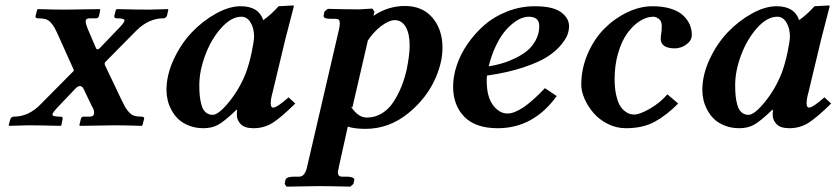

<svg xmlns="http://www.w3.org/2000/svg" viewBox="-20 -467 3111 714"><path d="M199.2 -73.2Q174.8 -47.4 174.8 -41Q174.8 -33.2 203.1 -33.2H207Q214.4 -31.7 212.9 -24.9L208 -1L204.1 1Q129.9 -1 83 -1L15.1 1L12.2 -1L18.1 -22.9Q19 -26.9 22.5 -30Q25.9 -33.2 30.8 -33.2Q86.9 -33.2 130.9 -79.1L251 -200.2Q255.9 -204.1 253.9 -208L196.8 -335Q187.5 -355.5 182.1 -365Q176.8 -374.5 168.2 -383.8Q159.7 -393.1 148.7 -396Q137.7 -398.9 121.1 -398.9Q117.2 -398.9 114.3 -400.9Q111.3 -402.8 111.8 -405.8L118.2 -431.2L122.1 -433.1Q183.1 -431.2 222.2 -431.2L350.1 -433.1L353 -431.2L348.1 -407.2Q345.7 -398.9 336.9 -398.9H314Q300.3 -398.9 298.8 -390.1Q297.4 -381.8 306.2 -359.9L336.9 -288.1Q340.3 -279.3 350.1 -287.1L418.9 -358.9Q442.9 -382.8 442.9 -391.1Q442.9 -398.9 416 -398.9H412.1Q404.8 -400.4 404.8 -407.2L411.1 -431.2L416 -433.1Q488.8 -431.2 536.1 -431.2L604 -433.1L606 -431.2L601.1 -409.2Q600.1 -405.3 596.4 -402.1Q592.8 -398.9 587.9 -398.9Q532.7 -398.9 486.8 -353L373 -237.8Q367.2 -231.9 370.1 -225.1L430.2 -99.1Q440.4 -77.6 445.3 -69.1Q450.2 -60.5 459.5 -50Q468.8 -39.6 479.5 -36.4Q490.2 -33.2 506.8 -33.2Q511.7 -33.2 514.4 -31Q517.1 -28.8 516.1 -25.9L509.8 -1L506.8 1Q445.8 -1 405.8 -1L278.8 1L274.9 -1L280.8 -24.9Q282.7 -33.2 291 -33.2H313Q327.1 -33.2 329.1 -42Q333 -54.7 321.8 -71.8L291 -136.2Q285.6 -147 276.9 -147Q268.6 -147 257.8 -134.8Z M894 -194.8Q907.2 -230.5 916 -272.9Q924.8 -315.4 924.8 -331.1Q924.8 -361.8 911.9 -383.3Q898.9 -404.8 877.9 -404.8Q839.8 -404.8 802.5 -362.8Q765.1 -320.8 743.2 -261.7Q721.2 -202.6 721.2 -150.9Q721.2 -127.4 722.9 -110.4Q724.6 -93.3 729.5 -75.9Q734.4 -58.6 744.9 -49.3Q755.4 -40 771 -40Q792.5 -40 831.3 -87.4Q870.1 -134.8 894 -194.8ZM860.8 -39.1Q860.8 -51.8 861.8 -58.1L859.9 -59.1Q814.5 -15.6 791 -2.9Q767.6 9.8 736.8 9.8Q707 9.8 682.9 0.2Q658.7 -9.3 643.3 -23.9Q627.9 -38.6 617.7 -57.9Q607.4 -77.1 603.3 -95.7Q599.1 -114.3 599.1 -131.8Q599.1 -188.5 626.2 -246.6Q653.3 -304.7 693.8 -347.2Q734.4 -389.6 783.4 -416.7Q832.5 -443.8 875 -443.8Q941.9 -443.8 959 -392.1Q988.3 -412.6 1016.1 -443.8L1070.8 -446.8Q1072.8 -446.8 1072.8 -443.8L1041 -320.8L994.1 -125Q986.8 -99.1 986.8 -83Q986.8 -66.9 996.1 -66.9Q1009.8 -66.9 1053.2 -105L1078.1 -82Q1022.9 -27.8 991.9 -9Q960.9 9.8 922.9 9.8Q889.2 9.8 875 -5.6Q860.8 -21 860.8 -39.1Z M1347.7 -314.9 1290.5 -67.9 1285.6 -69.8Q1312 -29.8 1343.8 -29.8Q1375 -29.8 1400.6 -45.7Q1426.3 -61.5 1443.8 -88.9Q1461.4 -116.2 1473.1 -145.8Q1484.9 -175.3 1492.7 -210Q1503.4 -263.7 1503.4 -296.9Q1503.4 -342.8 1488.5 -367.4Q1473.6 -392.1 1447.8 -392.1Q1427.2 -392.1 1398.2 -370.6Q1369.1 -349.1 1345.7 -313ZM1372.6 -423.8 1368.7 -408.2Q1423.3 -444.8 1485.4 -444.8Q1551.3 -444.8 1588.4 -400.9Q1625.5 -356.9 1625.5 -290Q1625.5 -263.7 1619.6 -236.8Q1593.3 -124 1499.5 -46.9Q1427.2 12.2 1339.4 12.2Q1298.8 12.2 1273.4 3.9L1240.7 150.9Q1236.3 171.9 1236.3 172.9Q1236.3 189.9 1251.5 189.9H1270.5Q1282.7 189.9 1290.8 193.4Q1298.8 196.8 1297.4 202.1L1294.4 216.8L1282.7 227.1Q1201.7 225.1 1163.6 225.1L1045.4 227.1L1038.6 216.8L1041.5 202.1Q1044.9 189.9 1074.7 189.9H1092.8Q1114.7 189.9 1122.6 150.9L1240.7 -357.9Q1243.7 -372.1 1243.7 -379.9Q1243.7 -389.2 1240.2 -393.1Q1236.8 -397 1228.5 -397H1209.5Q1180.7 -397 1183.6 -410.2L1186.5 -423.8L1198.7 -434.1Q1278.3 -432.1 1314.5 -432.1L1364.7 -435.1Z M1985.4 -370.1Q1985.4 -404.8 1946.3 -404.8Q1933.6 -404.8 1918.9 -399.2Q1904.3 -393.6 1887 -379.9Q1869.6 -366.2 1853.5 -345.7Q1837.4 -325.2 1822.3 -292.7Q1807.1 -260.3 1797.4 -220.2Q1821.8 -224.1 1845.5 -231Q1869.1 -237.8 1895.3 -250.2Q1921.4 -262.7 1940.7 -278.6Q1960 -294.4 1972.7 -318.4Q1985.4 -342.3 1985.4 -370.1ZM2096.2 -369.1Q2096.2 -355.5 2090.8 -339.4Q2085.4 -323.2 2066.2 -299.8Q2046.9 -276.4 2015.6 -256.1Q1984.4 -235.8 1926 -216.3Q1867.7 -196.8 1791 -186Q1790 -178.2 1790 -167Q1790 -106.9 1813.5 -75.9Q1836.9 -44.9 1867.2 -44.9Q1918 -44.9 2006.3 -139.2L2050.3 -109.9Q1963.9 9.8 1831.1 9.8Q1748 9.8 1706.5 -33Q1665 -75.7 1665 -145Q1665 -183.1 1678.7 -224.4Q1692.4 -265.6 1719.5 -304.7Q1746.6 -343.8 1782.7 -375Q1818.8 -406.2 1867.7 -425Q1916.5 -443.8 1969.2 -443.8Q2035.6 -443.8 2065.9 -421.9Q2096.2 -399.9 2096.2 -369.1Z M2307.6 9.8Q2272 9.8 2240 -6.3Q2208 -22.5 2187 -47.1Q2166 -71.8 2153.8 -99.6Q2141.6 -127.4 2141.6 -151.9Q2141.6 -211.9 2165.5 -267.1Q2189.5 -322.3 2227.3 -360.4Q2265.1 -398.4 2312.5 -421.1Q2359.9 -443.8 2406.7 -443.8Q2446.3 -443.8 2475.6 -434.3Q2504.9 -424.8 2521.2 -408.9Q2537.6 -393.1 2545.2 -375Q2552.7 -356.9 2552.7 -336.9Q2552.7 -319.8 2539.8 -307.9Q2526.9 -295.9 2513.7 -291.5Q2500.5 -287.1 2490.7 -287.1Q2437 -287.1 2437 -323.2Q2437 -331.1 2439 -342.3Q2440.9 -353.5 2440.9 -370.1Q2440.9 -388.7 2430.2 -396.7Q2419.4 -404.8 2409.7 -404.8Q2384.8 -404.8 2359.4 -388.7Q2334 -372.6 2313 -343.8Q2292 -314.9 2278.8 -270Q2265.6 -225.1 2265.6 -172.9Q2265.6 -140.1 2271 -115.5Q2276.4 -90.8 2283.9 -77.1Q2291.5 -63.5 2302 -54.9Q2312.5 -46.4 2321.3 -43.7Q2330.1 -41 2338.9 -41Q2358.4 -41 2396.2 -62.5Q2434.1 -84 2461.9 -116.2L2502 -82Q2458.5 -38.1 2414.6 -14.2Q2370.6 9.8 2307.6 9.8Z M2886.7 -194.8Q2899.9 -230.5 2908.7 -272.9Q2917.5 -315.4 2917.5 -331.1Q2917.5 -361.8 2904.5 -383.3Q2891.6 -404.8 2870.6 -404.8Q2832.5 -404.8 2795.2 -362.8Q2757.8 -320.8 2735.8 -261.7Q2713.9 -202.6 2713.9 -150.9Q2713.9 -127.4 2715.6 -110.4Q2717.3 -93.3 2722.2 -75.9Q2727.1 -58.6 2737.5 -49.3Q2748 -40 2763.7 -40Q2785.2 -40 2824 -87.4Q2862.8 -134.8 2886.7 -194.8ZM2853.5 -39.1Q2853.5 -51.8 2854.5 -58.1L2852.5 -59.1Q2807.1 -15.6 2783.7 -2.9Q2760.3 9.8 2729.5 9.8Q2699.7 9.8 2675.5 0.2Q2651.4 -9.3 2636 -23.9Q2620.6 -38.6 2610.4 -57.9Q2600.1 -77.1 2595.9 -95.7Q2591.8 -114.3 2591.8 -131.8Q2591.8 -188.5 2618.9 -246.6Q2646 -304.7 2686.5 -347.2Q2727.1 -389.6 2776.1 -416.7Q2825.2 -443.8 2867.7 -443.8Q2934.6 -443.8 2951.7 -392.1Q2981 -412.6 3008.8 -443.8L3063.5 -446.8Q3065.4 -446.8 3065.4 -443.8L3033.7 -320.8L2986.8 -125Q2979.5 -99.1 2979.5 -83Q2979.5 -66.9 2988.8 -66.9Q3002.4 -66.9 3045.9 -105L3070.8 -82Q3015.6 -27.8 2984.6 -9Q2953.6 9.8 2915.5 9.8Q2881.8 9.8 2867.7 -5.6Q2853.5 -21 2853.5 -39.1Z"/></svg>

Font: Linux Libertine
Style: Bold Italic
Weight: 700
Italic angle: -11.5°
Designer: Philipp H. Poll
Foundry: Philipp H. Poll
Version: Version 4.0.5